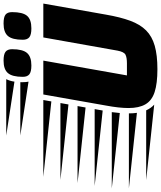

<svg xmlns="http://www.w3.org/2000/svg" viewBox="-149 -955 903 1077"><g transform="rotate(-90 302.5 -416.5)"><path d="M453 15Q373 15 325 -0.5Q277 -16 256 -52Q235 -88 235 -147Q235 -173 238.5 -205Q242 -237 249 -274L311 -625H501L418 -156H486Q518 -156 534 -164Q550 -172 557 -209L631 -625H821L759 -274Q745 -193 724.5 -137.5Q704 -82 670.5 -48.5Q637 -15 584 0Q531 15 453 15ZM272 -580 -151 -625H280ZM255 -484 -168 -529H263ZM238 -388 -186 -433H246ZM221 -292 -202 -337H229ZM207 -196 -216 -241H212Q211 -229 209.5 -218Q208 -207 207 -196ZM208 -100 -215 -145H205Q205 -121 208 -100ZM254 -3 -169 -48H222Q235 -20 254 -3ZM709 -848Q745 -848 759 -837Q773 -826 773 -800Q773 -741 752.5 -716.5Q732 -692 682 -692Q646 -692 632 -703.5Q618 -715 618 -740Q618 -799 639 -823.5Q660 -848 709 -848ZM501 -848Q536 -848 550.5 -837Q565 -826 565 -800Q565 -741 544 -716.5Q523 -692 474 -692Q438 -692 424 -703.5Q410 -715 410 -740Q410 -799 431 -823.5Q452 -848 501 -848ZM397 -833Q392 -823 388.5 -812Q385 -801 383 -787L81 -833ZM380 -740Q380 -722 383 -708L81 -754H380Z"/></g></svg>

Font: Faster One
Style: Regular
Weight: 400
Designer: Eduardo Rodriguez Tunni
Foundry: Eduardo Rodriguez Tunni
Version: Version 1.003; ttfautohint (v1.8.4.7-5d5b);gftools[0.9.23]